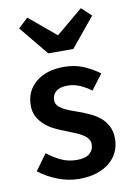

<svg xmlns="http://www.w3.org/2000/svg" viewBox="-86 -808 604 875"><g transform="rotate(-10 215.5 -370.5)"><path d="M210 12Q159 12 109.5 -7.5Q60 -27 24 -56L78 -130Q111 -104 143.5 -89.5Q176 -75 214 -75Q254 -75 273 -91.5Q292 -108 292 -134Q292 -149 283 -160.5Q274 -172 259 -181Q244 -190 225 -197.5Q206 -205 187 -213Q163 -222 138 -234Q113 -246 93.5 -263Q74 -280 61.5 -302.5Q49 -325 49 -356Q49 -421 97 -462Q145 -503 228 -503Q279 -503 320 -485Q361 -467 391 -444L338 -374Q312 -393 285.5 -404.5Q259 -416 230 -416Q193 -416 175.5 -400.5Q158 -385 158 -362Q158 -347 166.5 -336.5Q175 -326 189 -318Q203 -310 221.5 -303Q240 -296 260 -289Q285 -280 310 -268.5Q335 -257 355.5 -240Q376 -223 388.5 -198.5Q401 -174 401 -140Q401 -108 388.5 -80.5Q376 -53 352 -32.5Q328 -12 292 0Q256 12 210 12ZM169 -576 58 -711 103 -753 225 -651H229L351 -753L396 -711L285 -576Z"/></g></svg>

Font: Giro Semibold
Style: Regular
Weight: 600
Designer: Paul D. Hunt
Foundry: Adobe Systems Incorporated
Version: Version 1.000;PS 1.0;hotconv 1.0.88;makeotf.lib2.5.647800